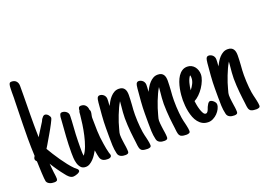

<svg xmlns="http://www.w3.org/2000/svg" viewBox="-101 -940 1709 1232"><g transform="rotate(-20 753.0 -324.0)"><path d="M263.7 7.3Q263.7 12.7 257.8 17.1Q252 21.5 244.4 24.4Q236.8 27.3 229 29.1Q221.2 30.8 216.8 30.8Q208.5 30.8 201.7 27.6Q194.8 24.4 189 19.5Q183.1 14.6 178 8.8Q172.9 2.9 168.5 -2.9Q151.4 -23.9 133.3 -49.8Q115.2 -75.7 101.1 -99.1Q101.1 -97.2 101.6 -94.2Q102.1 -91.3 102.1 -89.4Q103 -79.1 103.8 -69.1Q104.5 -59.1 106 -48.8Q106.4 -43 107.2 -37.4Q107.9 -31.7 108.9 -25.4Q109.9 -17.6 110.8 -9.8Q111.8 -2 111.8 6.3Q111.8 16.6 106 20.3Q100.1 23.9 90.3 23.9Q83.5 23.9 75.7 22.9Q67.9 22 60.5 19Q53.2 16.1 47.4 11.2Q41.5 6.3 38.6 -1.5Q37.1 -7.3 35.6 -23.4Q34.2 -39.6 33.2 -59.3Q32.2 -79.1 31.5 -99.1Q30.8 -119.1 30.3 -132.3Q30.3 -135.3 30 -137.2Q29.8 -139.2 29.8 -141.1Q25.9 -144.5 22.9 -149.4Q20 -154.3 20 -158.7Q20 -165 22.5 -169.9Q24.9 -174.8 27.8 -179.2Q24.9 -239.3 24.9 -298.8Q24.9 -348.1 26.1 -396.7Q27.3 -445.3 28.3 -494.1L29.8 -559.6Q30.3 -564.5 30.3 -572.3Q30.3 -580.1 30.3 -588.9Q30.3 -599.6 30.3 -611.3Q30.3 -623 30.8 -633.3Q31.2 -643.6 31.7 -651.9Q32.2 -660.2 33.7 -664.1V-663.6Q35.6 -670.9 39.1 -674.3Q42.5 -677.7 50.8 -677.7Q71.3 -677.7 82.5 -665.5Q93.8 -653.3 93.8 -632.8Q93.8 -600.1 93.5 -567.6Q93.3 -535.2 92.8 -502.4Q92.3 -469.7 92 -437.3Q91.8 -404.8 91.8 -372.1Q91.8 -360.4 92 -348.4Q92.3 -336.4 92.3 -324.2Q92.8 -314.5 92.8 -304.2Q92.8 -293.9 92.8 -282.7L145.5 -366.7V-366.2L149.9 -375Q151.4 -377.4 151.6 -378.4Q151.9 -379.4 152.6 -381.1Q153.3 -382.8 156 -386.7Q158.7 -390.6 165.5 -398.4Q168 -400.9 171.4 -402.8Q174.8 -404.8 180.2 -404.8Q185.5 -404.8 191.2 -401.6Q196.8 -398.4 201.2 -393.6Q205.6 -388.7 208.5 -382.8Q211.4 -377 211.4 -372.1Q211.4 -368.2 207 -358.6Q202.6 -349.1 195.6 -335.4Q188.5 -321.8 179.7 -305.9Q170.9 -290 161.4 -273.9Q151.9 -257.8 143.1 -242.7Q134.3 -227.5 127.4 -215.8L114.7 -195.3Q126 -175.8 140.9 -152.1Q155.8 -128.4 172.4 -104.5Q189 -80.6 206.3 -58.6Q223.6 -36.6 240.2 -20L245.1 -16.1Q251 -11.7 257.3 -5.6Q263.7 0.5 263.7 7.3Z M464.4 -322.3Q464.4 -317.4 463.4 -312Q462.4 -306.6 461.4 -302.2Q460.4 -296.9 459.5 -292.2Q458.5 -287.6 458.5 -283.2Q458.5 -237.8 460.2 -192.1Q461.9 -146.5 469.7 -100.6Q472.2 -83 475.6 -66.4Q479 -49.8 483.4 -32.7L484.4 -29.8V-30.8Q485.8 -27.3 487.1 -23.7Q488.3 -20 488.3 -16.1Q488.3 -10.7 485.6 -7.3Q482.9 -3.9 479 -2Q475.1 0 470.5 0.5Q465.8 1 461.9 1Q445.8 1 436.3 -2.7Q426.8 -6.3 420.9 -12.9Q415 -19.5 412.4 -28.8Q409.7 -38.1 407.7 -49.3L406.2 -58.1Q404.3 -64.9 403.8 -72.8Q403.3 -76.7 403.1 -76.4Q402.8 -76.2 402.3 -80.1Q395.5 -67.9 386.5 -54Q377.4 -40 366 -28.1Q354.5 -16.1 341.3 -8.1Q328.1 0 313 0Q292 0 280.5 -12.7Q269 -25.4 263.7 -43.7Q258.3 -62 257.3 -81.8Q256.3 -101.6 256.3 -116.2Q256.3 -171.9 260 -226.6Q263.7 -281.2 268.1 -336.4Q268.1 -337.9 268.3 -340.3Q268.6 -342.8 268.6 -344.2Q269 -351.1 269.5 -356.9Q270 -362.8 272 -368.2V-367.7Q273.9 -375.5 277.6 -378.9Q281.2 -382.3 289.1 -382.3Q296.4 -382.3 303.7 -379.6Q311 -377 316.9 -372.3Q322.8 -367.7 326.4 -361.3Q330.1 -355 330.1 -347.2Q330.1 -343.3 330.1 -337.9Q330.1 -332.5 329.6 -328.6Q329.6 -325.2 329.3 -320.1Q329.1 -314.9 329.1 -311.5Q325.2 -264.6 323.2 -218.5Q321.3 -172.4 321.3 -125Q321.3 -111.8 321.5 -98.6Q321.8 -85.4 324.2 -72.3Q340.3 -92.8 352.1 -124.8Q363.8 -156.7 371.8 -192.6Q379.9 -228.5 385 -263.9Q390.1 -299.3 392.6 -326.7Q392.6 -328.1 392.8 -330.1Q393.1 -332 393.1 -333.5Q393.6 -338.9 394 -343.8Q394.5 -348.6 397.5 -353Q397.5 -357.4 397.9 -362.3Q398.4 -367.2 400.4 -371.3Q402.3 -375.5 406 -377.9Q409.7 -380.4 416.5 -380.4Q436 -380.4 447.3 -368.4Q458.5 -356.4 459.5 -337.9Q461.9 -334 463.1 -330.3Q464.4 -326.7 464.4 -322.3Z M601.1 -2.4Q601.1 8.8 594.5 12.2Q587.9 15.6 578.6 15.6Q570.3 15.6 562.3 14.4Q554.2 13.2 547.1 9.8Q540 6.3 534.9 0.5Q529.8 -5.4 527.8 -14.6Q521 -43.9 520 -72Q519 -100.1 519 -129.9V-189.9Q519 -231 522.5 -275.1Q525.9 -319.3 529.8 -360.4Q529.8 -361.8 530.3 -363.8Q530.8 -365.7 530.8 -366.7Q531.2 -372.1 532.2 -378.4Q533.2 -384.8 535.4 -389.9Q537.6 -395 541.7 -398.4Q545.9 -401.9 552.7 -401.9Q560.5 -401.9 567.6 -398.7Q574.7 -395.5 580.1 -390.4Q585.4 -385.3 588.6 -377.9Q591.8 -370.6 591.8 -362.8Q591.8 -354.5 591.3 -344.5Q590.8 -334.5 589.8 -325.7Q589.8 -323.2 589.6 -320.3Q589.4 -317.4 588.9 -314.9Q595.7 -328.6 604.5 -343.5Q613.3 -358.4 624.8 -370.8Q636.2 -383.3 650.1 -391.1Q664.1 -398.9 681.2 -398.9Q695.3 -398.9 704.6 -394.5Q713.9 -390.1 719.5 -382.1Q725.1 -374 727.3 -363.3Q729.5 -352.5 729.5 -340.3Q729.5 -323.7 728.5 -306.9Q727.5 -290 726.6 -273.4Q725.1 -256.3 724.1 -239.7Q723.1 -223.1 723.1 -206.1Q723.1 -185.5 724.1 -163.8Q725.1 -142.1 727.1 -122.3Q729 -102.5 731.4 -86.7Q733.9 -70.8 736.3 -62Q738.3 -54.7 740.5 -45.2Q742.7 -35.6 744.9 -25.6Q747.1 -15.6 748.5 -6.3Q750 2.9 750 10.3Q750 21 741.5 23.9Q732.9 26.9 724.6 26.9Q716.3 26.9 705.8 25.6Q695.3 24.4 687 20Q676.8 12.7 673.6 -0.5Q670.4 -13.7 669.4 -26.4L668 -39.6Q666.5 -51.3 664.1 -70.3Q661.6 -89.4 659.4 -112.3Q657.2 -135.3 655.8 -159.9Q654.3 -184.6 654.3 -208Q654.3 -229 656 -248.5Q657.7 -268.1 659.7 -288.1Q660.6 -298.3 661.1 -304.7Q661.6 -311 662.6 -321.3Q652.8 -305.7 643.1 -284.7Q633.3 -263.7 624.5 -241Q615.7 -218.3 608.6 -196.8Q601.6 -175.3 597.7 -159.2L594.7 -148.4Q592.3 -140.6 590.6 -132.8Q588.9 -125 588.9 -118.2Q588.9 -109.4 589.8 -97.9Q590.8 -86.4 592.3 -76.2Q593.8 -64 595.7 -51.3Q595.7 -50.3 596.7 -44.9Q597.7 -39.6 598.6 -32.2Q599.6 -24.9 600.3 -16.8Q601.1 -8.8 601.1 -2.4Z M867.2 -2.4Q867.2 8.8 860.6 12.2Q854 15.6 844.7 15.6Q836.4 15.6 828.4 14.4Q820.3 13.2 813.2 9.8Q806.2 6.3 801 0.5Q795.9 -5.4 793.9 -14.6Q787.1 -43.9 786.1 -72Q785.2 -100.1 785.2 -129.9V-189.9Q785.2 -231 788.6 -275.1Q792 -319.3 795.9 -360.4Q795.9 -361.8 796.4 -363.8Q796.9 -365.7 796.9 -366.7Q797.4 -372.1 798.3 -378.4Q799.3 -384.8 801.5 -389.9Q803.7 -395 807.9 -398.4Q812 -401.9 818.8 -401.9Q826.7 -401.9 833.7 -398.7Q840.8 -395.5 846.2 -390.4Q851.6 -385.3 854.7 -377.9Q857.9 -370.6 857.9 -362.8Q857.9 -354.5 857.4 -344.5Q856.9 -334.5 856 -325.7Q856 -323.2 855.7 -320.3Q855.5 -317.4 855 -314.9Q861.8 -328.6 870.6 -343.5Q879.4 -358.4 890.9 -370.8Q902.3 -383.3 916.3 -391.1Q930.2 -398.9 947.3 -398.9Q961.4 -398.9 970.7 -394.5Q980 -390.1 985.6 -382.1Q991.2 -374 993.4 -363.3Q995.6 -352.5 995.6 -340.3Q995.6 -323.7 994.6 -306.9Q993.7 -290 992.7 -273.4Q991.2 -256.3 990.2 -239.7Q989.3 -223.1 989.3 -206.1Q989.3 -185.5 990.2 -163.8Q991.2 -142.1 993.2 -122.3Q995.1 -102.5 997.6 -86.7Q1000 -70.8 1002.4 -62Q1004.4 -54.7 1006.6 -45.2Q1008.8 -35.6 1011 -25.6Q1013.2 -15.6 1014.6 -6.3Q1016.1 2.9 1016.1 10.3Q1016.1 21 1007.6 23.9Q999 26.9 990.7 26.9Q982.4 26.9 971.9 25.6Q961.4 24.4 953.1 20Q942.9 12.7 939.7 -0.5Q936.5 -13.7 935.5 -26.4L934.1 -39.6Q932.6 -51.3 930.2 -70.3Q927.7 -89.4 925.5 -112.3Q923.3 -135.3 921.9 -159.9Q920.4 -184.6 920.4 -208Q920.4 -229 922.1 -248.5Q923.8 -268.1 925.8 -288.1Q926.8 -298.3 927.2 -304.7Q927.7 -311 928.7 -321.3Q918.9 -305.7 909.2 -284.7Q899.4 -263.7 890.6 -241Q881.8 -218.3 874.8 -196.8Q867.7 -175.3 863.8 -159.2L860.8 -148.4Q858.4 -140.6 856.7 -132.8Q855 -125 855 -118.2Q855 -109.4 856 -97.9Q856.9 -86.4 858.4 -76.2Q859.9 -64 861.8 -51.3Q861.8 -50.3 862.8 -44.9Q863.8 -39.6 864.7 -32.2Q865.7 -24.9 866.5 -16.8Q867.2 -8.8 867.2 -2.4Z M1241.7 -89.4Q1241.7 -74.7 1233.6 -59.1Q1225.6 -43.5 1212.9 -30.5Q1200.2 -17.6 1183.8 -9.3Q1167.5 -1 1151.4 -1Q1128.4 -1 1111.8 -10Q1095.2 -19 1083 -34.4Q1070.8 -49.8 1063.2 -69.3Q1055.7 -88.9 1051.3 -109.6Q1046.9 -130.4 1045.2 -151.1Q1043.5 -171.9 1043.5 -189Q1043.5 -203.6 1045.2 -223.6Q1046.9 -243.7 1051 -265.1Q1055.2 -286.6 1062.5 -307.6Q1069.8 -328.6 1080.8 -345.2Q1091.8 -361.8 1107.2 -372.1Q1122.6 -382.3 1142.6 -382.3Q1158.2 -382.3 1170.7 -376Q1183.1 -369.6 1191.7 -359.1Q1200.2 -348.6 1204.8 -335Q1209.5 -321.3 1209.5 -306.6Q1209.5 -287.6 1200.7 -265.1Q1191.9 -242.7 1178 -221.7Q1164.1 -200.7 1146.7 -183.8Q1129.4 -167 1112.3 -158.2Q1113.3 -149.4 1116.2 -132.6Q1119.1 -115.7 1124.3 -99.1Q1129.4 -82.5 1136.5 -70.3Q1143.6 -58.1 1153.3 -58.1Q1158.2 -58.1 1161.9 -61Q1165.5 -64 1168.5 -68.8Q1171.4 -73.7 1173.6 -79.6Q1175.8 -85.4 1177.7 -90.8L1180.7 -97.7Q1181.6 -99.1 1181.9 -99.6Q1182.1 -100.1 1182.6 -101.1Q1186 -107.4 1189.2 -112.8Q1192.4 -118.2 1198.2 -122.1H1197.8Q1199.7 -124 1201.9 -124.3Q1204.1 -124.5 1206.1 -124.5Q1211.4 -124.5 1217.8 -121.1Q1224.1 -117.7 1229.5 -112.5Q1234.9 -107.4 1238.3 -101.3Q1241.7 -95.2 1241.7 -89.4ZM1145 -304.7Q1145 -309.6 1144.5 -314.9Q1144 -320.3 1142.1 -324.2Q1135.3 -315.9 1130.1 -304.4Q1125 -293 1121.6 -280.5Q1118.2 -268.1 1116 -255.4Q1113.8 -242.7 1112.8 -231.9Q1125.5 -247.1 1135.3 -266.4Q1145 -285.6 1145 -304.7Z M1344.7 -2.4Q1344.7 8.8 1338.1 12.2Q1331.5 15.6 1322.3 15.6Q1314 15.6 1305.9 14.4Q1297.9 13.2 1290.8 9.8Q1283.7 6.3 1278.6 0.5Q1273.4 -5.4 1271.5 -14.6Q1264.6 -43.9 1263.7 -72Q1262.7 -100.1 1262.7 -129.9V-189.9Q1262.7 -231 1266.1 -275.1Q1269.5 -319.3 1273.4 -360.4Q1273.4 -361.8 1273.9 -363.8Q1274.4 -365.7 1274.4 -366.7Q1274.9 -372.1 1275.9 -378.4Q1276.9 -384.8 1279.1 -389.9Q1281.2 -395 1285.4 -398.4Q1289.6 -401.9 1296.4 -401.9Q1304.2 -401.9 1311.3 -398.7Q1318.4 -395.5 1323.7 -390.4Q1329.1 -385.3 1332.3 -377.9Q1335.4 -370.6 1335.4 -362.8Q1335.4 -354.5 1335 -344.5Q1334.5 -334.5 1333.5 -325.7Q1333.5 -323.2 1333.3 -320.3Q1333 -317.4 1332.5 -314.9Q1339.4 -328.6 1348.1 -343.5Q1356.9 -358.4 1368.4 -370.8Q1379.9 -383.3 1393.8 -391.1Q1407.7 -398.9 1424.8 -398.9Q1439 -398.9 1448.2 -394.5Q1457.5 -390.1 1463.1 -382.1Q1468.8 -374 1470.9 -363.3Q1473.1 -352.5 1473.1 -340.3Q1473.1 -323.7 1472.2 -306.9Q1471.2 -290 1470.2 -273.4Q1468.8 -256.3 1467.8 -239.7Q1466.8 -223.1 1466.8 -206.1Q1466.8 -185.5 1467.8 -163.8Q1468.8 -142.1 1470.7 -122.3Q1472.7 -102.5 1475.1 -86.7Q1477.5 -70.8 1480 -62Q1481.9 -54.7 1484.1 -45.2Q1486.3 -35.6 1488.5 -25.6Q1490.7 -15.6 1492.2 -6.3Q1493.7 2.9 1493.7 10.3Q1493.7 21 1485.1 23.9Q1476.6 26.9 1468.3 26.9Q1460 26.9 1449.5 25.6Q1439 24.4 1430.7 20Q1420.4 12.7 1417.2 -0.5Q1414.1 -13.7 1413.1 -26.4L1411.6 -39.6Q1410.2 -51.3 1407.7 -70.3Q1405.3 -89.4 1403.1 -112.3Q1400.9 -135.3 1399.4 -159.9Q1397.9 -184.6 1397.9 -208Q1397.9 -229 1399.7 -248.5Q1401.4 -268.1 1403.3 -288.1Q1404.3 -298.3 1404.8 -304.7Q1405.3 -311 1406.2 -321.3Q1396.5 -305.7 1386.7 -284.7Q1377 -263.7 1368.2 -241Q1359.4 -218.3 1352.3 -196.8Q1345.2 -175.3 1341.3 -159.2L1338.4 -148.4Q1335.9 -140.6 1334.2 -132.8Q1332.5 -125 1332.5 -118.2Q1332.5 -109.4 1333.5 -97.9Q1334.5 -86.4 1335.9 -76.2Q1337.4 -64 1339.4 -51.3Q1339.4 -50.3 1340.3 -44.9Q1341.3 -39.6 1342.3 -32.2Q1343.3 -24.9 1344 -16.8Q1344.7 -8.8 1344.7 -2.4Z"/></g></svg>

Font: Just Another Hand
Style: Regular
Weight: 400
Designer: Astigmatic (AOETI)
Foundry: Astigmatic (AOETI)
Version: Version 1.000